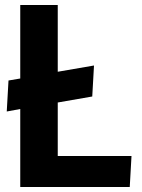

<svg xmlns="http://www.w3.org/2000/svg" viewBox="-20 -748 567 768"><path d="M7 -302 14 -426 61 -434V-728H211V-461L356 -486L349 -362L211 -338V-124H506L499 0H61V-312Z"/></svg>

Font: Murecho SemiBold
Style: Regular
Weight: 600
Designer: Neil Summerour
Foundry: Positype
Version: Version 1.010; ttfautohint (v1.8.3)